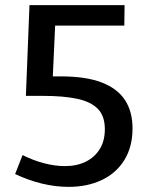

<svg xmlns="http://www.w3.org/2000/svg" viewBox="-20 -720 578 749"><path d="M248 9Q146 9 39 -41L68 -115Q110 -94 152.5 -83Q195 -72 233 -72Q280 -72 315 -89.5Q350 -107 369.5 -139Q389 -171 389 -216Q389 -267 362 -295Q335 -323 281.5 -334.5Q228 -346 148 -346H81L95 -700H466L465 -620H166L196 -639L185 -400L158 -422H217Q316 -422 377.5 -398Q439 -374 468 -329Q497 -284 497 -219Q497 -147 465 -95.5Q433 -44 376.5 -17.5Q320 9 248 9Z"/></svg>

Font: Bitter Thin Medium
Style: Regular
Weight: 500
Version: Version 3.021